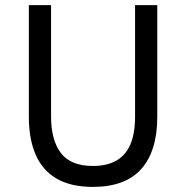

<svg xmlns="http://www.w3.org/2000/svg" viewBox="-20 -720 729 752"><path d="M344 12Q258 12 202.5 -20Q147 -52 120 -113.5Q93 -175 93 -263V-700H180V-263Q180 -172 218.2 -121Q256.5 -70 344 -70Q399.5 -70 436.2 -91.2Q473 -112.5 491 -155.2Q509 -198 509 -263V-700H596V-263Q596 -195 580 -143.5Q564 -92 532.5 -57.2Q501 -22.5 453.8 -5.2Q406.5 12 344 12Z"/></svg>

Font: Overpass
Style: Regular
Weight: 400
Designer: Delve Withrington, Dave Bailey, Thomas Jockin
Foundry: Delve Fonts LLC
Version: Version 4.000